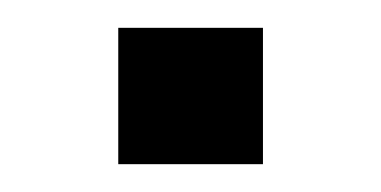

<svg xmlns="http://www.w3.org/2000/svg" viewBox="-20 -342 274 138"><path d="M169 -322V-224H65V-322Z"/></svg>

Font: Syne
Style: Regular
Weight: 400
Designer: Lucas Descroix
Foundry: Bonjour Monde
Version: Version 2.200